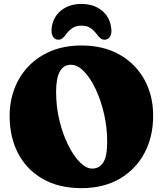

<svg xmlns="http://www.w3.org/2000/svg" viewBox="-20 -956 844 996"><path d="M402.5 -720Q516.5 -720 600 -672.8Q683.5 -625.5 729 -543Q774.5 -460.5 774.5 -356Q774.5 -246.5 729.2 -161.8Q684 -77 600.5 -28.5Q517 20 402.5 20Q286 20 202.5 -27.5Q119 -75 74.5 -159.2Q30 -243.5 30 -355Q30 -430 55 -496Q80 -562 128 -612.2Q176 -662.5 245.2 -691.2Q314.5 -720 402.5 -720ZM536 -220Q536 -295 519.5 -366.2Q503 -437.5 475.8 -494.8Q448.5 -552 415.2 -586Q382 -620 348.5 -620Q271 -620 271 -480Q271 -403 288.2 -331.5Q305.5 -260 333.5 -203.8Q361.5 -147.5 394.2 -114.5Q427 -81.5 458 -81.5Q495 -81.5 515.5 -113Q536 -144.5 536 -220ZM402.5 -823Q376.5 -823 358 -811.8Q339.5 -800.5 323 -778.5Q313 -764.5 303.8 -757.2Q294.5 -750 283 -750Q264.5 -750 255 -765.5Q245.5 -781 247.5 -805.5Q253 -865.5 295.5 -900.5Q338 -935.5 402.5 -935.5Q467 -935.5 509.5 -900.5Q552 -865.5 557.5 -805.5Q560 -781 550.5 -765.5Q541 -750 522 -750Q511 -750 501.5 -757.2Q492 -764.5 482 -778.5Q465.5 -800.5 447.2 -811.8Q429 -823 402.5 -823Z"/></svg>

Font: Fraunces 9pt SuperSoft Black
Style: Regular
Weight: 900
Version: Version 1.000;[b76b70a41]